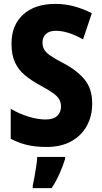

<svg xmlns="http://www.w3.org/2000/svg" viewBox="-20 -744 523 985"><path d="M453 -212Q453 -149 425.5 -98.5Q398 -48 345.5 -19Q293 10 219 10Q166 10 122.5 0.5Q79 -9 35 -32V-186Q79 -160 126.5 -145.5Q174 -131 214 -131Q254 -131 273.5 -149.5Q293 -168 293 -197Q293 -217 284.5 -233Q276 -249 253.5 -265.5Q231 -282 188 -305Q142 -330 108.5 -357.5Q75 -385 57 -423.5Q39 -462 39 -520Q39 -615 99 -669.5Q159 -724 264 -724Q315 -724 362 -711Q409 -698 451 -676L406 -542Q328 -586 267 -586Q232 -586 215 -569Q198 -552 198 -527Q198 -505 207 -489.5Q216 -474 240 -457.5Q264 -441 309 -418Q379 -380 416 -333.5Q453 -287 453 -212ZM314 72Q302 110 285 148Q268 186 245 221H148V208Q152 190 157 163Q162 136 166 108.5Q170 81 171 61H314Z"/></svg>

Font: Noto Sans Hebrew Condensed ExtraBold
Style: Regular
Weight: 800
Width: 3
Designer: Monotype Design Team
Foundry: Monotype Imaging Inc.
Version: Version 2.004; ttfautohint (v1.8.4.7-5d5b)